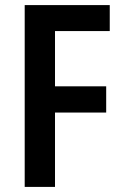

<svg xmlns="http://www.w3.org/2000/svg" viewBox="-20 -734 490 754"><path d="M196 0H77V-714H411V-612H196V-395H397V-292H196Z"/></svg>

Font: Noto Sans Gujarati Condensed SemiBold
Style: Regular
Weight: 600
Width: 3
Designer: Jelle Bosma - Monotype Design Team, Universal Thirst
Foundry: Monotype Imaging Inc.
Version: Version 2.106; ttfautohint (v1.8.4.7-5d5b)